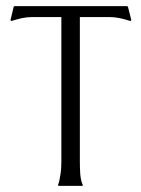

<svg xmlns="http://www.w3.org/2000/svg" viewBox="-20 -608 461 628"><path d="M395 -587.9 398.4 -586.4 409.2 -543.5 408.2 -540 405.3 -539.6Q389.2 -544.9 372.1 -548.6Q355 -552.2 337.9 -552.2H241.2V-78.6Q241.2 -70.8 241.5 -60.5Q241.7 -50.3 242.4 -40Q243.2 -29.8 245.1 -20.3Q247.1 -10.7 250.5 -3.9V-1L249.5 0H173.3Q172.9 0 171.6 -0.5Q170.4 -1 169.9 -1V-3.9Q172.9 -10.7 174.8 -20.5Q176.8 -30.3 178.2 -40.5Q179.7 -50.8 180.2 -61Q180.7 -71.3 180.7 -78.6V-552.2H85.4Q68.4 -552.2 51.5 -548.6Q34.7 -544.9 18.6 -539.6L15.1 -540L14.6 -543.5L24.9 -586.4L28.3 -587.9Z"/></svg>

Font: CAT Linz
Style: Regular
Weight: 400
Designer: Peter Wiegel
Foundry: Peter Wiegel
Version: Version 1.08